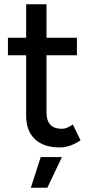

<svg xmlns="http://www.w3.org/2000/svg" viewBox="-20 -676 424 896"><path d="M259 12Q184 12 143 -26.5Q102 -65 102 -137V-418H17V-500H102V-656H197V-500H339V-418H197V-151Q197 -75 269 -75Q280 -75 291 -79Q302 -83 320 -95L356 -21Q306 12 259 12ZM124 200 170 57H269L201 200Z"/></svg>

Font: Figtree Medium
Style: Regular
Weight: 500
Designer: Erik Kennedy
Foundry: Erik Kennedy
Version: Version 2.001; ttfautohint (v1.8.4.7-5d5b);gftools[0.9.27]